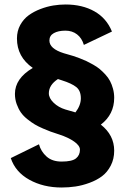

<svg xmlns="http://www.w3.org/2000/svg" viewBox="-20 -726 610 855"><path d="M488.5 -55Q488.5 -18 473.2 11.5Q458 41 434.2 58.8Q410.5 76.5 378.5 88.2Q346.5 100 316 104.5Q285.5 109 254.5 109Q173 109 110.8 74.5Q48.5 40 28 -22L153.5 -83.5Q162.5 -51 187.5 -28.8Q212.5 -6.5 254.5 -6.5Q301 -6.5 318.5 -20.8Q336 -35 336 -59.5Q336 -77.5 310 -95.8Q284 -114 244 -127Q241 -128 235 -130Q216.5 -136 205.2 -140Q194 -144 172 -153.5Q150 -163 135.2 -171.8Q120.5 -180.5 102.2 -195Q84 -209.5 73 -225.2Q62 -241 54.2 -262.5Q46.5 -284 46.5 -308Q46.5 -376.5 126 -423.5Q55.5 -472.5 55.5 -554.5Q55.5 -588 70.2 -614.8Q85 -641.5 107.8 -658Q130.5 -674.5 160 -685.8Q189.5 -697 217.2 -701.5Q245 -706 272 -706Q346.5 -706 400.5 -675.5Q454.5 -645 478.5 -585.5L353.5 -526Q344.5 -556.5 323 -573Q301.5 -589.5 271.5 -589.5Q239.5 -589.5 219.8 -578.5Q200 -567.5 200 -545.5Q200 -509 264 -489Q267 -488 282 -483.8Q297 -479.5 306.8 -476.5Q316.5 -473.5 334.2 -466.8Q352 -460 364.8 -454Q377.5 -448 394.8 -438.2Q412 -428.5 424 -418.5Q436 -408.5 449 -394.5Q462 -380.5 470 -365.2Q478 -350 483.2 -330.8Q488.5 -311.5 488.5 -290.5Q488.5 -216.5 429 -171Q488.5 -124.5 488.5 -55ZM271 -238.5Q303.5 -229 316 -225.5Q340 -257 340 -288Q340 -322 319.8 -338.2Q299.5 -354.5 255 -368.5Q252 -369.5 238 -374Q197.5 -347.5 197.5 -310.5Q197.5 -289 218.8 -268.5Q240 -248 271 -238.5Z"/></svg>

Font: League Mono Narrow ExtraBold
Style: Regular
Weight: 800
Width: 3
Designer: Tyler Finck
Foundry: The League of Moveable Type / Tyler Finck
Version: Version 2.210